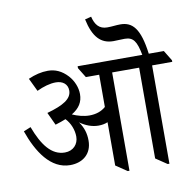

<svg xmlns="http://www.w3.org/2000/svg" viewBox="-94 -979 1088 1079"><g transform="rotate(-10 450.5 -439.0)"><path d="M236 -83C309 -83 361 -126 361 -201C361 -241 351 -276 326 -311C358 -288 394 -274 431 -274C450 -274 468 -277 484 -284V-37L548 6H558V-555H712V-37L776 6H786V-555H901V-564L865 -623H779C760 -771 718 -813 650 -813C623 -813 606 -809 575 -809C529 -809 507 -838 496 -884L460 -875C482 -771 525 -727 596 -727C617 -727 636 -729 660 -729C709 -729 727 -702 742 -623H373V-612L408 -555H484V-371C459 -349 427 -339 391 -339C358 -339 323 -349 294 -362C339 -389 359 -422 359 -467C359 -504 343 -544 316 -574C282 -611 245 -627 203 -627C167 -627 129 -618 91 -601L127 -526C165 -544 203 -555 236 -555C275 -555 303 -534 303 -497C303 -449 253 -420 160 -394L194 -321C217 -328 237 -335 254 -342C281 -314 297 -273 297 -235C297 -192 267 -158 219 -158C143 -158 93 -225 53 -332L12 -315C55 -192 125 -83 236 -83Z"/></g></svg>

Font: Noto Serif Devanagari SemiCondensed
Style: Regular
Weight: 400
Width: 4
Designer: Universal Thirst, Indian Type Foundry and the Monotype Design Team
Foundry: Monotype Imaging Inc.
Version: Version 2.004